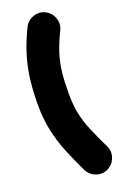

<svg xmlns="http://www.w3.org/2000/svg" viewBox="-167 -825 635 981"><g transform="rotate(-20 150.5 -334.0)"><path d="M217.3 -765.1Q248 -750 259.8 -716.8Q271.5 -683.6 256.3 -652.8Q227.5 -593.8 212.4 -546.4Q197.3 -499 191.9 -449.2Q186.5 -399.4 186.5 -333Q186.5 -272 196.5 -224.1Q206.5 -176.3 227.1 -127.4Q247.6 -78.6 278.8 -14.2Q293.9 16.6 282.2 49.8Q270.5 83 239.7 98.1Q209 113.3 176 101.6Q143.1 89.8 127.9 59.1Q96.7 -5.4 72 -65.4Q47.4 -125.5 33 -190.2Q18.6 -254.9 18.6 -333Q18.6 -405.8 26.1 -469.2Q33.7 -532.7 52.5 -595Q71.3 -657.2 105 -726.1Q120.1 -756.8 153.3 -768.6Q186.5 -780.3 217.3 -765.1Z"/></g></svg>

Font: Mikhak-FD Black
Style: Regular
Weight: 900
Designer: Amin Abedi
Version: Version 3.2